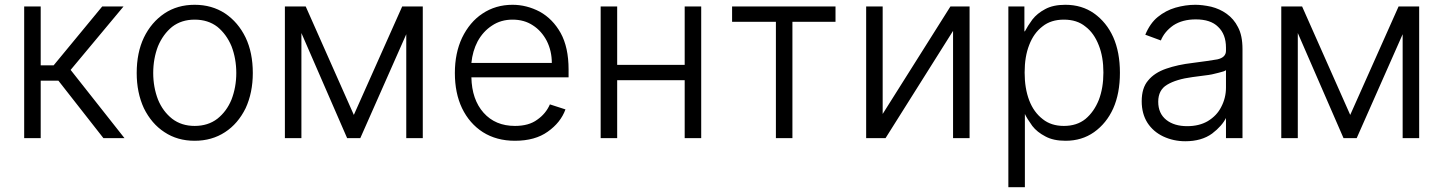

<svg xmlns="http://www.w3.org/2000/svg" viewBox="-20 -575 6029 802"><path d="M150 -548V-302H204L407 -548H496L275 -283L500 2H412L224 -238H150V2H81V-548Z M667 -23Q613 -58 581 -123Q551 -188 551 -270Q551 -355 581 -418Q612 -482 667 -519Q721 -555 793 -555Q865 -555 920 -519Q975 -482 1006 -418Q1036 -355 1036 -270Q1036 -188 1006 -123Q974 -58 920 -23Q865 13 793 13Q721 13 667 -23ZM888 -79Q927 -110 947 -159Q967 -211 967 -270Q967 -330 947 -382Q926 -432 888 -463Q849 -493 793 -493Q738 -493 699 -463Q661 -432 640 -382Q620 -330 620 -270Q620 -211 640 -159Q660 -110 699 -79Q738 -49 793 -49Q849 -49 888 -79Z M1746 -548V2H1677V-432L1485 2H1430L1239 -437V2H1170V-548H1257L1458 -95L1660 -548Z M1997 -23Q1941 -59 1910 -123Q1880 -186 1880 -270Q1880 -353 1910 -417Q1942 -483 1995 -518Q2050 -555 2121 -555Q2180 -555 2235 -526Q2289 -496 2322 -437Q2355 -377 2355 -285V-252H1949Q1951 -159 2000 -104Q2049 -49 2131 -49Q2189 -49 2224 -75Q2260 -100 2277 -139L2342 -118Q2322 -63 2268 -25Q2215 13 2131 13Q2054 13 1997 -23ZM2264 -404Q2242 -446 2206 -469Q2170 -493 2121 -493Q2072 -493 2035 -468Q1998 -444 1975 -402Q1954 -362 1949 -312H2285Q2285 -362 2264 -404Z M2840 -304V-548H2909V2H2840V-240H2558V2H2489V-548H2558V-304Z M3470 -548V-484H3290V2H3221V-484H3038V-548Z M4030 -548V2H3961V-446L3679 2H3598V-548H3667V-99L3950 -548Z M4259 -548V-444H4261Q4273 -467 4292 -493Q4312 -519 4346 -537Q4379 -555 4430 -555Q4499 -555 4550 -519Q4602 -482 4630 -420Q4658 -357 4658 -271Q4658 -185 4630 -122Q4602 -60 4550 -23Q4499 13 4431 13Q4380 13 4347 -5Q4312 -23 4292 -49Q4269 -81 4261 -99V207H4192V-548ZM4279 -156Q4298 -106 4336 -77Q4371 -49 4424 -49Q4478 -49 4514 -78Q4550 -108 4570 -158Q4589 -208 4589 -272Q4589 -337 4570 -385Q4550 -437 4514 -464Q4479 -493 4424 -493Q4370 -493 4335 -465Q4298 -437 4279 -387Q4260 -339 4260 -272Q4260 -206 4279 -156Z M4839 -5Q4797 -25 4773 -62Q4749 -100 4749 -152Q4749 -208 4776 -239Q4802 -271 4851 -288Q4900 -305 4961 -312Q5031 -321 5065 -327Q5101 -335 5101 -363V-376Q5101 -432 5068 -463Q5037 -494 4975 -494Q4919 -494 4881 -469Q4844 -443 4829 -406L4764 -430Q4784 -478 4816 -504Q4849 -531 4890 -543Q4932 -555 4973 -555Q5002 -555 5039 -547Q5075 -538 5103 -518Q5134 -496 5151 -462Q5170 -427 5170 -370V2H5101V-84H5102Q5085 -49 5043 -17Q4999 15 4931 15Q4882 15 4839 -5ZM5025 -69Q5063 -92 5081 -128Q5101 -166 5101 -209V-282Q5096 -277 5070 -271Q5042 -263 5014 -260Q4972 -254 4961 -253Q4893 -244 4855 -221Q4818 -199 4818 -150Q4818 -101 4852 -74Q4885 -48 4939 -48Q4989 -48 5025 -69Z M5908 -548V2H5839V-432L5647 2H5592L5401 -437V2H5332V-548H5419L5620 -95L5822 -548Z"/></svg>

Font: Sinter Normal
Style: Regular
Weight: 350
Foundry: Adobe & rsms
Version: Version 1.000